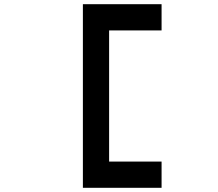

<svg xmlns="http://www.w3.org/2000/svg" viewBox="-20 -895 1040 915"><path d="M375 -875H750V-750H500V-125H750V0H375Z"/></svg>

Font: Pixel Operator Mono 8
Style: Regular
Weight: 400
Monospace: yes
Designer: Jayvee Enaguas (HarvettFox96)
Foundry: The Grandoplex Project
Version: Version 1.5.0 (October 25, 2015)